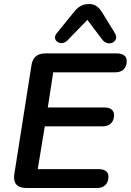

<svg xmlns="http://www.w3.org/2000/svg" viewBox="-20 -936 651 956"><path d="M110 0H464C498 0 520 -20 520 -57C520 -81 502 -94 470 -94H168L203 -307H492C525 -307 548 -327 548 -363C548 -387 530 -401 499 -401H218L245 -576H556C589 -576 611 -596 611 -632C611 -656 594 -670 561 -670H205C167 -670 143 -651 137 -613L51 -67C45 -24 65 0 110 0ZM315 -734 415 -837 489 -739C519 -699 578 -729 552 -771L490 -872C473 -900 454 -916 424 -916C393 -916 370 -904 349 -877L262 -770C234 -735 284 -703 315 -734Z"/></svg>

Font: SN Pro Semibold
Style: Italic
Weight: 600
Italic angle: -9°
Designer: Tobias Whetton
Foundry: Supernotes
Version: Version 1.001;Glyphs 3.2 (3249)